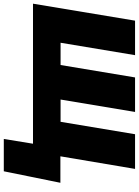

<svg xmlns="http://www.w3.org/2000/svg" viewBox="114 -708 742 1027"><g transform="rotate(90 485.5 -195.0)"><path d="M83 -545.9H267.6L201.2 -147.5H320.3L386.7 -545.9H571.3L504.9 -147.5H624L690.4 -545.9H876L808.6 -146.5H950.2L888.7 156.2H715.8L741.2 0H-7.8Z"/></g></svg>

Font: Inter Tight Black
Style: Italic
Weight: 900
Italic angle: -9.39999°
Designer: Rasmus Andersson
Foundry: rsms
Version: Version 3.004; ttfautohint (v1.8.4.7-5d5b)